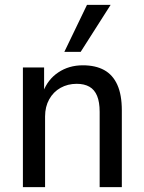

<svg xmlns="http://www.w3.org/2000/svg" viewBox="-20 -768 592 788"><path d="M74 0V-491H161V-391H157Q176 -442 219.5 -471Q263 -500 320 -500Q372 -500 407.5 -480.5Q443 -461 461.5 -420Q480 -379 480 -315V0H389V-309Q389 -349 378.5 -374.5Q368 -400 347 -412Q326 -424 295 -424Q258 -424 228.5 -407.5Q199 -391 182 -360.5Q165 -330 165 -290V0ZM244 -555 337 -748H434L311 -555Z"/></svg>

Font: Nunito Sans 10pt SemiCondensed Medium
Style: Regular
Weight: 500
Width: 4
Designer: Vernon Adams
Foundry: Vernon Adams
Version: Version 3.101;gftools[0.9.27]